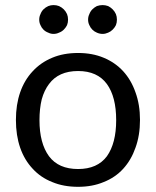

<svg xmlns="http://www.w3.org/2000/svg" viewBox="-20 -721 607 748"><path d="M284.2 -514.6Q339.8 -514.6 383.8 -496.1Q428.7 -477.5 460 -443.4Q491.2 -409.2 507.8 -361.3Q525.4 -313.5 525.4 -253.9Q525.4 -193.4 507.8 -145.5Q491.2 -97.7 460 -63.5Q428.7 -29.3 383.8 -11.7Q339.8 6.8 284.2 6.8Q227.5 6.8 183.6 -11.7Q138.7 -29.3 107.4 -63.5Q75.2 -97.7 58.6 -145.5Q42 -193.4 42 -253.9Q42 -313.5 58.6 -361.3Q75.2 -409.2 107.4 -443.4Q138.7 -477.5 183.6 -496.1Q227.5 -514.6 284.2 -514.6ZM284.2 -62.5Q359.4 -62.5 396.5 -112.3Q432.6 -163.1 432.6 -252.9Q432.6 -343.8 396.5 -393.6Q359.4 -444.3 284.2 -444.3Q246.1 -444.3 217.8 -431.6Q189.5 -418.9 170.9 -393.6Q152.3 -369.1 142.6 -334Q133.8 -297.9 133.8 -252.9Q133.8 -163.1 170.9 -112.3Q208 -62.5 284.2 -62.5ZM245.1 -644.5Q245.1 -632.8 241.2 -623Q236.3 -613.3 228.5 -605.5Q220.7 -597.7 210 -593.8Q200.2 -588.9 188.5 -588.9Q177.7 -588.9 168 -593.8Q157.2 -597.7 149.4 -605.5Q141.6 -613.3 137.7 -623Q132.8 -632.8 132.8 -644.5Q132.8 -656.2 137.7 -666Q141.6 -676.8 149.4 -684.6Q157.2 -692.4 168 -697.3Q177.7 -701.2 188.5 -701.2Q200.2 -701.2 210 -697.3Q220.7 -692.4 228.5 -684.6Q236.3 -676.8 241.2 -666Q245.1 -656.2 245.1 -644.5ZM435.5 -644.5Q435.5 -632.8 431.6 -623Q426.8 -613.3 418.9 -605.5Q411.1 -597.7 401.4 -593.8Q390.6 -588.9 379.9 -588.9Q368.2 -588.9 357.4 -593.8Q347.7 -597.7 339.8 -605.5Q332 -613.3 328.1 -623Q323.2 -632.8 323.2 -644.5Q323.2 -656.2 328.1 -666Q332 -676.8 339.8 -684.6Q347.7 -692.4 357.4 -697.3Q368.2 -701.2 379.9 -701.2Q390.6 -701.2 401.4 -697.3Q411.1 -692.4 418.9 -684.6Q426.8 -676.8 431.6 -666Q435.5 -656.2 435.5 -644.5Z"/></svg>

Font: Lato
Style: Regular
Weight: 400
Designer: Lukasz Dziedzic with Adam Twardoch and Botio Nikoltchev
Version: Version 2.015; 2015-08-06; http://www.latofonts.com/